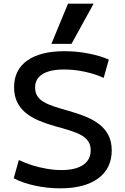

<svg xmlns="http://www.w3.org/2000/svg" viewBox="-20 -1020 686 1050"><path d="M309 10Q239 10 170.5 -5Q102 -20 55 -45L83 -145Q116 -129 155.5 -116.5Q195 -104 236.5 -97Q278 -90 316 -90Q393 -90 434.5 -118Q476 -146 476 -198Q476 -227 463 -246.5Q450 -266 425.5 -280Q401 -294 365 -305.5Q329 -317 284 -329Q234 -343 192.5 -360.5Q151 -378 120.5 -403Q90 -428 73.5 -462.5Q57 -497 57 -543Q57 -638 129 -689Q201 -740 332 -740Q398 -740 463.5 -727.5Q529 -715 575 -694L547 -594Q502 -615 444.5 -627.5Q387 -640 331 -640Q253 -640 212.5 -614.5Q172 -589 172 -542Q172 -514 184 -495Q196 -476 219 -462.5Q242 -449 275 -438Q308 -427 351 -415Q405 -400 449 -382Q493 -364 524.5 -339Q556 -314 573.5 -279.5Q591 -245 591 -197Q591 -99 517 -44.5Q443 10 309 10ZM371 -780H261L352 -1000H492Z"/></svg>

Font: M PLUS 2 Medium
Style: Regular
Weight: 500
Designer: Coji Morishita
Foundry: UNDERFOREST DESIGN
Version: Version 1.001